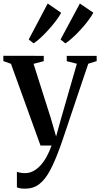

<svg xmlns="http://www.w3.org/2000/svg" viewBox="-26 -848 584 1119"><path d="M121 251.5Q105 251.5 92.2 249.5Q79.5 247.5 72.5 243.5V153Q79.5 156.5 93 158.8Q106.5 161 120 161Q145.5 161 168.2 149Q191 137 210.8 115.2Q230.5 93.5 246.5 64Q262.5 34.5 274.5 0H210L38 -476L-6.5 -492V-523L229 -522.5V-491.5L169.5 -476L270.5 -158L301 -52.5L329.5 -155.5L422 -476.5L363 -491.5V-522.5H537.5V-492L488.5 -476.5Q465.5 -409 443 -342.2Q420.5 -275.5 400.2 -215.2Q380 -155 363.8 -106.5Q347.5 -58 336.5 -26Q325.5 6 322 15Q293 94.5 264.8 147Q236.5 199.5 202.2 225.5Q168 251.5 121 251.5ZM354.5 -595.5 327 -618 439.5 -827.5 518 -774Q507 -753 487.5 -727.2Q468 -701.5 444.5 -675.8Q421 -650 397.5 -628.8Q374 -607.5 355.5 -595.5ZM169.5 -595.5 141.5 -618 252 -827.5 330.5 -773.5Q319.5 -752.5 300 -726.8Q280.5 -701 257.5 -675.5Q234.5 -650 211.8 -628.8Q189 -607.5 170 -595.5Z"/></svg>

Font: Merriweather 96pt SemiBold
Style: Regular
Weight: 600
Version: Version 2.100